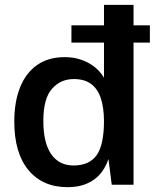

<svg xmlns="http://www.w3.org/2000/svg" viewBox="-20 -763 669 793"><path d="M599 -658.5V-587H275V-658.5ZM258.5 10Q156 10 97.5 -60.5Q39 -131 39 -261Q39 -342 62.8 -401.8Q86.5 -461.5 132.8 -494.2Q179 -527 247.5 -527Q279.5 -527 305.8 -519.2Q332 -511.5 352.5 -499Q373 -486.5 387.2 -471.5Q401.5 -456.5 409.5 -441.5V-743H531.5V0H441.5L428 -106Q422 -87.5 410.2 -67.2Q398.5 -47 378.8 -29.5Q359 -12 329.5 -1Q300 10 258.5 10ZM283.5 -79.5Q349 -79.5 379.2 -122.2Q409.5 -165 409.5 -264Q409 -320.5 395.8 -359Q382.5 -397.5 355.2 -417Q328 -436.5 285 -436.5Q230 -436.5 194.5 -396Q159 -355.5 159 -264Q159 -173 191.5 -126.2Q224 -79.5 283.5 -79.5Z"/></svg>

Font: Public Sans SemiBold
Style: Regular
Weight: 600
Designer: The Public Sans Project Authors: Dan O. Williams and USWDS (Libre Franklin designed by Pablo Impallari and Rodrigo Fuenz
Version: Version 1.007